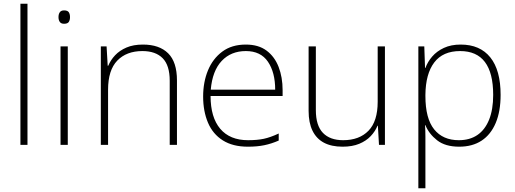

<svg xmlns="http://www.w3.org/2000/svg" viewBox="-20 -780 2773 1034"><path d="M128 0H90V-760H128Z M345 -530V0H306V-530ZM325 -724Q344 -724 350.5 -714Q357 -704 357 -688Q357 -672 350.5 -662Q344 -652 325 -652Q309 -652 302 -662Q295 -672 295 -688Q295 -704 302 -714Q309 -724 325 -724Z M750 -540Q838 -540 885.5 -493Q933 -446 933 -347V0H894V-345Q894 -428 856 -466.5Q818 -505 747 -505Q661 -505 611.5 -453.5Q562 -402 562 -297V0H523V-530H554L560 -426H563Q576 -457 600 -482.5Q624 -508 661 -524Q698 -540 750 -540Z M1304 -540Q1372 -540 1415.5 -507.5Q1459 -475 1480.5 -419.5Q1502 -364 1502 -294V-263H1114Q1114 -148 1166 -86.5Q1218 -25 1316 -25Q1365 -25 1400.5 -32.5Q1436 -40 1481 -61V-23Q1442 -6 1403.5 2Q1365 10 1315 10Q1234 10 1180 -24Q1126 -58 1100 -119.5Q1074 -181 1074 -260Q1074 -338 1100 -401Q1126 -464 1177 -502Q1228 -540 1304 -540ZM1304 -505Q1224 -505 1174 -452Q1124 -399 1115 -297H1462Q1462 -390 1423 -447.5Q1384 -505 1304 -505Z M2053 -530V0H2021L2015 -103H2013Q2001 -73 1976.5 -47Q1952 -21 1914.5 -5.5Q1877 10 1825 10Q1765 10 1724.5 -11.5Q1684 -33 1663 -76Q1642 -119 1642 -183V-530H1681V-187Q1681 -104 1719 -64.5Q1757 -25 1828 -25Q1915 -25 1964.5 -76Q2014 -127 2014 -232V-530Z M2461 -540Q2565 -540 2620.5 -471Q2676 -402 2676 -269Q2676 -180 2649.5 -117.5Q2623 -55 2573.5 -22.5Q2524 10 2453 10Q2378 10 2334 -24.5Q2290 -59 2271 -106H2269Q2271 -76 2271 -44.5Q2271 -13 2271 16V234H2233V-530H2265L2269 -414H2271Q2283 -447 2307.5 -475.5Q2332 -504 2370.5 -522Q2409 -540 2461 -540ZM2458 -505Q2365 -505 2318.5 -443.5Q2272 -382 2271 -269V-263Q2271 -142 2318 -83.5Q2365 -25 2451 -25Q2510 -25 2551 -53Q2592 -81 2614 -135.5Q2636 -190 2636 -269Q2636 -387 2591.5 -446Q2547 -505 2458 -505Z"/></svg>

Font: Noto Sans Cham ExtraLight
Style: Regular
Weight: 250
Version: Version 2.002